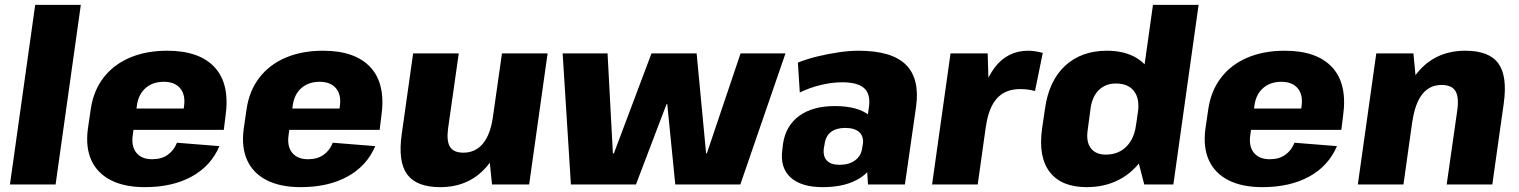

<svg xmlns="http://www.w3.org/2000/svg" viewBox="-20 -760 6259 791"><path d="M313 -740 209 0H21L125 -740Z M577 11Q493 11 437 -17.5Q381 -46 356.5 -99.5Q332 -153 342 -229L354 -311Q365 -386 406.5 -440Q448 -494 515 -522.5Q582 -551 669 -551Q802 -551 865 -482Q928 -413 909 -281L902 -225H496L508 -313H766L732 -279L738 -321Q745 -369 722.5 -396Q700 -423 655 -423Q609 -423 579.5 -397Q550 -371 544 -325L527 -204Q520 -158 541.5 -131Q563 -104 607 -104Q646 -104 671.5 -122.5Q697 -141 709 -172L884 -158Q849 -76 769.5 -32.5Q690 11 577 11Z M1219 11Q1135 11 1079 -17.5Q1023 -46 998.5 -99.5Q974 -153 984 -229L996 -311Q1007 -386 1048.5 -440Q1090 -494 1157 -522.5Q1224 -551 1311 -551Q1444 -551 1507 -482Q1570 -413 1551 -281L1544 -225H1138L1150 -313H1408L1374 -279L1380 -321Q1387 -369 1364.5 -396Q1342 -423 1297 -423Q1251 -423 1221.5 -397Q1192 -371 1186 -325L1169 -204Q1162 -158 1183.5 -131Q1205 -104 1249 -104Q1288 -104 1313.5 -122.5Q1339 -141 1351 -172L1526 -158Q1491 -76 1411.5 -32.5Q1332 11 1219 11Z M1826 -231Q1819 -179 1834 -155Q1849 -131 1889 -131Q1939 -131 1970 -169Q2001 -207 2011 -280L2082 -359L2074 -300Q2053 -149 1981 -69Q1909 11 1794 11Q1696 11 1657.5 -41.5Q1619 -94 1635 -207L1682 -540H1870ZM2160 0H2007L1992 -147L2048 -540H2236Z M2298 -540H2483L2505 -128H2509L2664 -540H2850L2889 -128H2892L3031 -540H3216L3030 0H2762L2729 -331H2726L2600 0H2332Z M3543 -201 3560 -320Q3567 -372 3540.5 -396.5Q3514 -421 3449 -421Q3408 -421 3362 -410Q3316 -399 3275 -379L3267 -502Q3304 -517 3347.5 -527.5Q3391 -538 3435 -544.5Q3479 -551 3517 -551Q3654 -551 3712 -493.5Q3770 -436 3754 -320L3708 0H3556ZM3370 11Q3280 11 3236.5 -29.5Q3193 -70 3203 -143L3206 -168Q3217 -242 3272.5 -282.5Q3328 -323 3419 -323Q3516 -323 3563.5 -283Q3611 -243 3601 -170L3597 -144Q3587 -70 3527.5 -29.5Q3468 11 3370 11ZM3439 -81Q3478 -81 3503 -99.5Q3528 -118 3532 -150L3535 -167Q3539 -198 3520 -215.5Q3501 -233 3462 -233Q3425 -233 3403 -216Q3381 -199 3377 -165L3374 -149Q3370 -116 3386.5 -98.5Q3403 -81 3439 -81Z M3896 -540H4049L4055 -335L4008 0H3820ZM4007 -281Q4026 -414 4078.5 -482.5Q4131 -551 4216 -551Q4231 -551 4246.5 -548.5Q4262 -546 4276 -542L4244 -385Q4215 -393 4183 -393Q4122 -393 4087.5 -355Q4053 -317 4042 -240Z M4457 11Q4353 11 4305 -51Q4257 -113 4273 -229L4285 -311Q4301 -427 4368 -489Q4435 -551 4540 -551Q4614 -551 4663.5 -520.5Q4713 -490 4734.5 -433.5Q4756 -377 4745 -298L4737 -244Q4726 -166 4688 -108.5Q4650 -51 4591 -20Q4532 11 4457 11ZM4536 -123Q4570 -123 4596 -137.5Q4622 -152 4638.5 -179Q4655 -206 4660 -244L4668 -296Q4676 -353 4652 -384.5Q4628 -416 4577 -416Q4535 -416 4507.5 -389.5Q4480 -363 4473 -314L4461 -224Q4454 -176 4474 -149.5Q4494 -123 4536 -123ZM4650 -171 4730 -740H4918L4814 0H4694Z M5181 11Q5097 11 5041 -17.5Q4985 -46 4960.5 -99.5Q4936 -153 4946 -229L4958 -311Q4969 -386 5010.5 -440Q5052 -494 5119 -522.5Q5186 -551 5273 -551Q5406 -551 5469 -482Q5532 -413 5513 -281L5506 -225H5100L5112 -313H5370L5336 -279L5342 -321Q5349 -369 5326.5 -396Q5304 -423 5259 -423Q5213 -423 5183.5 -397Q5154 -371 5148 -325L5131 -204Q5124 -158 5145.5 -131Q5167 -104 5211 -104Q5250 -104 5275.5 -122.5Q5301 -141 5313 -172L5488 -158Q5453 -76 5373.5 -32.5Q5294 11 5181 11Z M5984 -308Q5991 -362 5975.5 -386Q5960 -410 5919 -410Q5870 -410 5840 -372.5Q5810 -335 5799 -261L5726 -181L5734 -240Q5757 -392 5829 -471.5Q5901 -551 6017 -551Q6115 -551 6153 -498.5Q6191 -446 6175 -333L6128 0H5940ZM5650 -540H5803L5817 -393L5762 0H5574Z"/></svg>

Font: Pathway Extreme SemiCondensed ExtraBold
Style: Italic
Weight: 800
Width: 4
Italic angle: -8°
Version: Version 1.001;gftools[0.9.26]